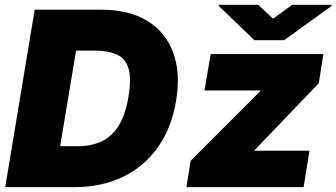

<svg xmlns="http://www.w3.org/2000/svg" viewBox="-20 -767 1379 787"><path d="M285.5 0H1.4L122.2 -727.3H394.9Q507.1 -727.3 582.4 -682.2Q657.7 -637.1 689.3 -553.3Q720.9 -469.5 701.7 -353.7Q683.2 -242.2 627 -163Q570.7 -83.8 483.5 -41.9Q396.3 0 285.5 0ZM226.6 -167.6H298.3Q352.3 -167.6 394.7 -186.6Q437.1 -205.6 465.7 -250.5Q494.3 -295.5 507.1 -373.6Q519.2 -447.4 506.4 -487.7Q493.6 -528.1 457.7 -543.9Q421.9 -559.7 365.1 -559.7H291.9ZM744.3 0 761.4 -108 1046.9 -393.5 1048.3 -396.3H818.2L843.7 -545.5H1305.4L1286.9 -426.1L1024.1 -152L1022.7 -149.1H1248.6L1224.4 0ZM1038.4 -747.2 1099.4 -690.3 1177.6 -747.2H1339.5V-742.9L1144.9 -602.3H1022.7L876.4 -742.9V-747.2Z"/></svg>

Font: Inter UI Black
Style: Italic
Weight: 900
Italic angle: -9.39999°
Designer: Rasmus Andersson
Foundry: rsms
Version: 3.2;8d6f07862